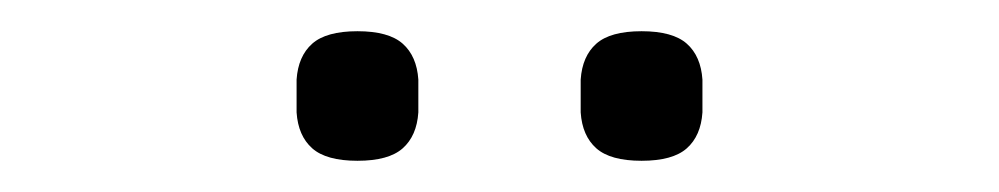

<svg xmlns="http://www.w3.org/2000/svg" viewBox="-20 -718 640 123"><path d="M170 -646Q170 -657 170 -667Q171 -682 180 -690Q189 -698 209 -698Q229 -698 238 -690Q247 -682 248 -667Q248 -657 248 -646Q247 -631 238 -623Q229 -615 209 -615Q189 -615 180 -623Q171 -631 170 -646ZM352 -646Q352 -657 352 -667Q353 -682 362 -690Q371 -698 391 -698Q411 -698 420 -690Q429 -682 430 -667Q430 -657 430 -646Q429 -631 420 -623Q411 -615 391 -615Q371 -615 362 -623Q353 -631 352 -646Z"/></svg>

Font: Kreadon
Style: Regular
Weight: 400
Designer: kohakuno
Foundry: StudioGnu
Version: Version 1.000;Glyphs 3.1.2 (3151)